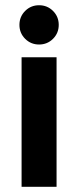

<svg xmlns="http://www.w3.org/2000/svg" viewBox="-20 -721 302 741"><path d="M63.3 0V-500H198.3V0ZM130.8 -549.2Q99.2 -549.2 77.1 -571.2Q55 -593.3 55 -625Q55 -656.7 77.1 -678.8Q99.2 -700.8 130.8 -700.8Q162.5 -700.8 184.6 -678.8Q206.7 -656.7 206.7 -625Q206.7 -593.3 184.6 -571.2Q162.5 -549.2 130.8 -549.2Z"/></svg>

Font: Funnel Sans
Style: Bold
Weight: 700
Designer: NORD ID, Kristian Moeller
Foundry: Dicotype
Version: Version 1.000